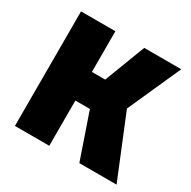

<svg xmlns="http://www.w3.org/2000/svg" viewBox="-131 -687 808 813"><g transform="rotate(30 273.5 -280.0)"><path d="M41 0V-560H209V-361H274L350 -560H531L415 -301L538 0H356L280 -221H209V0Z"/></g></svg>

Font: Tektur SemiCondensed
Style: Bold
Weight: 700
Width: 4
Designer: Adam Jagosz
Foundry: Adam Jagosz
Version: Version 1.005;gftools[0.9.30]